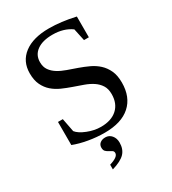

<svg xmlns="http://www.w3.org/2000/svg" viewBox="-209 -770 974 1090"><g transform="rotate(-30 278.0 -224.5)"><path d="M67.9 -176.3H99.6L116.7 -87.9Q134.8 -64.9 179 -47.4Q223.1 -29.8 266.1 -29.8Q334.5 -29.8 372.8 -64.7Q411.1 -99.6 411.1 -161.1Q411.1 -196.3 396.2 -219.2Q381.3 -242.2 357.2 -258.1Q333 -273.9 302.2 -284.9Q271.5 -295.9 239 -307.1Q206.5 -318.4 175.8 -332Q145 -345.7 120.8 -366.7Q96.7 -387.7 81.8 -418.7Q66.9 -449.7 66.9 -495.1Q66.9 -573.2 125.5 -617.7Q184.1 -662.1 288.1 -662.1Q367.2 -662.1 460 -641.1V-504.9H428.2L411.1 -585Q361.3 -621.1 288.1 -621.1Q222.7 -621.1 185.8 -594.5Q148.9 -567.9 148.9 -521Q148.9 -489.3 163.8 -468.3Q178.7 -447.3 202.9 -432.4Q227.1 -417.5 258.1 -406.7Q289.1 -396 321.5 -384.5Q354 -373 385 -358.6Q416 -344.2 440.2 -322Q464.4 -299.8 479.2 -267.8Q494.1 -235.8 494.1 -189Q494.1 -94.2 436 -42.2Q377.9 9.8 268.6 9.8Q215.8 9.8 162.6 0.5Q109.4 -8.8 67.9 -24.9ZM312.5 99.6Q312.5 142.6 288.1 168.7Q263.7 194.8 203.1 212.9V182.1Q261.7 164.6 261.7 138.7Q261.7 127.4 253.4 122.1Q245.1 116.7 234.9 111.6Q224.6 106.4 216.3 98.4Q208 90.3 208 73.7Q208 55.2 221.4 44.4Q234.9 33.7 255.9 33.7Q280.8 33.7 296.6 52.5Q312.5 71.3 312.5 99.6Z"/></g></svg>

Font: Liberation Serif
Style: Regular
Weight: 400
Designer: Steve Matteson
Foundry: Ascender Corporation
Version: Version 2.1.5